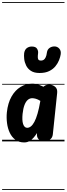

<svg xmlns="http://www.w3.org/2000/svg" viewBox="-25 -1349 636 1832"><path d="M206 10Q156 10 122 -15.2Q88 -40.5 68.2 -82.2Q48.5 -124 42 -175Q35.5 -226 40.5 -277Q50 -365.5 84.5 -426.8Q119 -488 171 -519.5Q223 -551 284 -551Q299 -551 316.2 -547.5Q333.5 -544 352 -537.5Q370.5 -531 390 -521.5L397.5 -527.5Q407 -535 419.2 -538Q431.5 -541 445 -541Q476.5 -541 500.5 -521.5Q524.5 -502 520.5 -463L479 -66.5Q475.5 -33 450.5 -16.5Q425.5 0 397 0Q366 0 345 -19.2Q324 -38.5 328 -75.5L328.5 -80Q315 -58.5 297.5 -37.8Q280 -17 257.5 -3.5Q235 10 206 10ZM190.5 -262.5Q187.5 -233 188.5 -208.5Q189.5 -184 195.2 -166.2Q201 -148.5 210.8 -139Q220.5 -129.5 234.5 -129.5Q252.5 -129.5 269.8 -143Q287 -156.5 303 -186.2Q319 -216 333.2 -264.8Q347.5 -313.5 359.5 -383.5L360 -386.5Q336.5 -401 317.2 -406.5Q298 -412 282.5 -412Q258.5 -412 239.8 -395.8Q221 -379.5 208.5 -346.5Q196 -313.5 190.5 -262.5ZM206 10Q156 10 122 -15.2Q88 -40.5 68.2 -82.2Q48.5 -124 42 -175Q35.5 -226 40.5 -277Q50 -365.5 84.5 -426.8Q119 -488 171 -519.5Q223 -551 284 -551Q299 -551 316.2 -547.5Q333.5 -544 352 -537.5Q370.5 -531 390 -521.5L397.5 -527.5Q407 -535 419.2 -538Q431.5 -541 445 -541Q476.5 -541 500.5 -521.5Q524.5 -502 520.5 -463L479 -66.5Q475.5 -33 450.5 -16.5Q425.5 0 397 0Q366 0 345 -19.2Q324 -38.5 328 -75.5L328.5 -80Q315 -58.5 297.5 -37.8Q280 -17 257.5 -3.5Q235 10 206 10ZM190.5 -262.5Q187.5 -233 188.5 -208.5Q189.5 -184 195.2 -166.2Q201 -148.5 210.8 -139Q220.5 -129.5 234.5 -129.5Q252.5 -129.5 269.8 -143Q287 -156.5 303 -186.2Q319 -216 333.2 -264.8Q347.5 -313.5 359.5 -383.5L360 -386.5Q336.5 -401 317.2 -406.5Q298 -412 282.5 -412Q258.5 -412 239.8 -395.8Q221 -379.5 208.5 -346.5Q196 -313.5 190.5 -262.5ZM352.5 -652.5Q301 -652.5 270.2 -672.8Q239.5 -693 224.5 -723.8Q209.5 -754.5 206 -786.5Q202.5 -818.5 205.5 -842.5Q211 -875 231 -890Q251 -905 278.5 -905Q315.5 -905 328.2 -884.5Q341 -864 338.5 -843Q334.5 -812.5 336 -797Q337.5 -781.5 345.2 -776.2Q353 -771 366.5 -771Q379 -771 390.2 -777.2Q401.5 -783.5 410.2 -800.8Q419 -818 423 -850Q427 -876.5 447.2 -891.2Q467.5 -906 494.5 -906Q522 -906 540.8 -885Q559.5 -864 554 -829.5Q550.5 -806 538.8 -775.8Q527 -745.5 504.2 -717.2Q481.5 -689 444.5 -670.8Q407.5 -652.5 352.5 -652.5ZM-5 455H590.5V463H-5ZM-5 -16H590.5V0H-5ZM-5 -549H590.5V-541H-5ZM-5 -1329H590.5V-1321H-5Z"/></svg>

Font: Edu SA Dotted Guide
Style: Regular
Weight: 400
Designer: Tina and Corey Anderson, Eben Sorkin, Mirko Velimirovic
Foundry: Google for Education
Version: Version 2.000